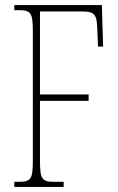

<svg xmlns="http://www.w3.org/2000/svg" viewBox="-20 -734 464 754"><path d="M36 0H230V-20H193C143 -20 137 -31 137 -108V-338H328V-363H137V-689H302C354 -689 360 -675 362 -620L365 -551H385L380 -714H36V-694H53C103 -694 109 -683 109 -606V-108C109 -31 103 -20 53 -20H36Z"/></svg>

Font: Noto Serif Armenian ExtraCondensed Thin
Style: Regular
Weight: 100
Width: 2
Designer: Monotype Design Team
Foundry: Monotype Imaging Inc.
Version: Version 2.008